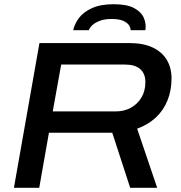

<svg xmlns="http://www.w3.org/2000/svg" viewBox="-20 -890 857 910"><path d="M46 0 167 -686H591Q660 -686 704.5 -664.5Q749 -643 771 -605.5Q793 -568 793 -518Q793 -462 774 -414.5Q755 -367 718.5 -333Q682 -299 630 -280L725 0H597L512 -261H212L166 0ZM230 -362H529Q569 -362 600.5 -379.5Q632 -397 650.5 -428Q669 -459 669 -501Q669 -541 644.5 -562.5Q620 -584 573 -584H270ZM327 -747Q333 -776 354 -804.5Q375 -833 416 -851.5Q457 -870 519 -870Q582 -870 616 -851.5Q650 -833 662 -804.5Q674 -776 669 -747H599Q599 -758 591.5 -770Q584 -782 564.5 -791Q545 -800 509 -800Q476 -800 453.5 -791.5Q431 -783 418 -771Q405 -759 401 -747Z"/></svg>

Font: Archivo SemiExpanded Medium
Style: Italic
Weight: 500
Width: 6
Italic angle: -10°
Designer: Hector Gatti
Foundry: Omnibus-Type
Version: Version 2.001